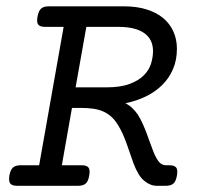

<svg xmlns="http://www.w3.org/2000/svg" viewBox="-20 -600 640 620"><path d="M258.8 -513.2 224.1 -317.9H323.2Q369.1 -317.9 398.4 -328.9Q427.7 -339.8 444.6 -356.9Q461.4 -374 467.8 -394.8Q474.1 -415.5 474.1 -435.1Q474.1 -473.1 445.6 -493.2Q417 -513.2 362.8 -513.2ZM384.8 -266.6Q397 -260.7 407.2 -251Q417.5 -241.2 425.3 -229.5Q433.6 -216.3 440.4 -201.2Q447.3 -186 453.1 -170.7Q459 -155.3 464.1 -140.4Q469.2 -125.5 474.6 -112.3Q482.4 -91.8 491.9 -79.1Q501.5 -66.4 515.6 -66.4H526.4Q543 -66.4 548.8 -59.1Q554.7 -51.8 551.3 -33.2Q548.3 -14.6 540 -7.3Q531.7 0 515.1 0H486.3Q465.3 0 445.8 -16.1Q426.3 -32.2 411.6 -71.3Q405.8 -87.4 400.1 -104Q394.5 -120.6 388.7 -136.7Q382.8 -152.8 376.2 -167.7Q369.6 -182.6 361.3 -195.8Q351.6 -211.9 339.8 -222.7Q328.1 -233.4 314 -239.7Q299.8 -246.1 282.2 -248.8Q264.6 -251.5 242.7 -251.5H212.4L179.7 -66.4H243.2Q259.8 -66.4 265.6 -59.1Q271.5 -51.8 268.1 -33.2Q265.1 -14.6 256.8 -7.3Q248.5 0 231.9 0H35.6Q19 0 13.2 -7.3Q7.3 -14.6 10.3 -33.2Q13.7 -51.8 22 -59.1Q30.3 -66.4 46.9 -66.4H106.4L185.5 -513.2H126Q109.4 -513.2 103.5 -520.5Q97.7 -527.8 101.1 -546.4Q104.5 -564.9 112.8 -572.3Q121.1 -579.6 137.7 -579.6H379.9Q421.4 -579.6 453.4 -569.6Q485.4 -559.6 507.1 -541.5Q528.8 -523.4 540 -498Q551.3 -472.7 551.3 -442.4Q551.3 -406.2 538.8 -377.2Q526.4 -348.1 504.2 -325.9Q481.9 -303.7 451.4 -288.8Q420.9 -273.9 384.8 -266.6Z"/></svg>

Font: Courier Prime
Style: Italic
Weight: 400
Monospace: yes
Designer: Alan Dague-Greene
Foundry: Quote-Unquote Apps
Version: Version 1.202